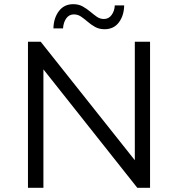

<svg xmlns="http://www.w3.org/2000/svg" viewBox="-20 -900 853 920"><path d="M114 0V-700H175L658 -92H626V-700H699V0H638L156 -608H188V0ZM481 -760Q455 -760 435.5 -771Q416 -782 400.5 -795.5Q385 -809 369 -820Q353 -831 334 -831Q311 -831 297.5 -812Q284 -793 282 -764H236Q237 -813 262 -846.5Q287 -880 331 -880Q357 -880 376.5 -869Q396 -858 412 -844.5Q428 -831 443.5 -820Q459 -809 478 -809Q501 -809 515 -828.5Q529 -848 530 -874H575Q574 -825 549.5 -792.5Q525 -760 481 -760Z"/></svg>

Font: Montserrat Thin
Style: Regular
Weight: 400
Version: Version 9.000